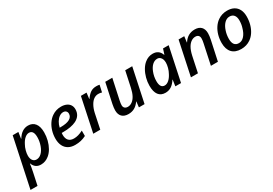

<svg xmlns="http://www.w3.org/2000/svg" viewBox="5 -1487 3781 2664"><g transform="rotate(-30 1896.0 -155.0)"><path d="M138.7 -541H229.5L214.8 -439.9H218.3Q252.9 -496.6 294.9 -523.9Q336.9 -551.3 388.2 -551.3Q459.5 -551.3 498.3 -501.5Q537.1 -451.7 537.1 -358.4Q537.1 -293.9 521.5 -232.9Q505.9 -171.9 477.1 -121.6Q448.2 -71.3 409.2 -39.6Q350.1 8.8 277.3 8.8Q185.1 8.8 151.9 -81.5H148.9Q144.5 -37.1 126 50.3L85.4 240.2H-26.9ZM398.9 -217.3Q421.9 -281.7 421.9 -347.7Q421.9 -458 349.6 -458Q315.4 -458 282.5 -429.7Q249.5 -401.4 223.6 -350.6Q202.1 -313 190.4 -268.3Q178.7 -223.6 178.7 -188.5Q178.7 -140.6 200.2 -112.1Q221.7 -83.5 259.3 -83.5Q302.7 -83.5 339.6 -118.7Q376.5 -153.8 398.9 -217.3Z M627.9 -200.2Q627.9 -263.2 644.8 -321.5Q661.6 -379.9 693.4 -427.2Q725.1 -474.6 768.6 -504.4Q834 -549.8 916 -549.8Q963.9 -549.8 999.5 -533.9Q1035.2 -518.1 1054.2 -488.5Q1073.2 -459 1073.2 -419.4Q1073.2 -367.7 1048.8 -329.3Q1024.4 -291 976.6 -267.1Q898.4 -228.5 765.6 -228.5H743.7Q741.7 -216.8 741.7 -198.7Q741.7 -138.7 770.5 -107.4Q799.3 -76.2 854.5 -76.2Q889.2 -76.2 924.6 -86.2Q960 -96.2 1001 -117.2V-31.2Q957.5 -9.3 916.3 0.2Q875 9.8 825.2 9.8Q763.2 9.8 719 -15.1Q674.8 -40 651.4 -87.4Q627.9 -134.8 627.9 -200.2ZM964.4 -411.1Q964.4 -436.5 948.2 -452.6Q932.1 -468.8 903.3 -468.8Q871.6 -468.8 841.6 -447.8Q811.5 -426.8 788.8 -389.4Q766.1 -352.1 755.9 -305.7H775.4Q868.2 -305.7 916.3 -332.8Q964.4 -359.9 964.4 -411.1Z M1231.4 -541H1321.8L1310.1 -444.8H1313.5Q1351.6 -500 1389.6 -525.1Q1427.7 -550.3 1482.9 -550.3Q1512.7 -550.3 1533.2 -544.9L1508.8 -435.1Q1484.9 -443.8 1451.7 -443.8Q1413.6 -443.8 1381.1 -421.9Q1348.6 -399.9 1323.2 -356Q1294.4 -307.1 1279.3 -238.8L1229.5 0H1117.2Z M1542 -127.4Q1542 -166 1553.2 -223.6L1621.6 -541H1734.4L1665 -218.3Q1655.3 -173.8 1655.3 -145Q1655.3 -115.7 1672.9 -99.4Q1690.4 -83 1721.7 -83Q1758.8 -83 1792 -107.2Q1825.2 -131.3 1849.1 -176.3Q1873.5 -222.7 1887.7 -289.6L1941.4 -541H2053.7L1939 0H1848.6L1858.9 -89.8H1856Q1821.3 -39.6 1778.1 -15.4Q1734.9 8.8 1679.2 8.8Q1613.3 8.8 1577.6 -26.6Q1542 -62 1542 -127.4Z M2125 -185.5Q2125 -247.1 2141.4 -308.6Q2157.7 -370.1 2187.5 -421.1Q2217.3 -472.2 2255.9 -502.9Q2313 -549.8 2383.8 -549.8Q2433.6 -549.8 2466.3 -526.9Q2499 -503.9 2516.6 -456.1H2520L2547.4 -541H2637.7L2523.4 0H2432.6L2446.8 -100.1H2443.4Q2408.2 -44.4 2366.5 -17.3Q2324.7 9.8 2271.5 9.8Q2199.2 9.8 2162.1 -39.8Q2125 -89.4 2125 -185.5ZM2439.5 -191.9Q2460.4 -228.5 2472.2 -272.7Q2483.9 -316.9 2483.9 -352.1Q2483.9 -381.3 2475.6 -404.3Q2467.3 -427.2 2451.2 -440.9Q2432.6 -458 2404.8 -458Q2362.3 -458 2326.9 -426.5Q2291.5 -395 2268.1 -336.4Q2240.2 -267.1 2240.2 -193.8Q2240.2 -137.7 2258.3 -110.6Q2276.4 -83.5 2313 -83.5Q2347.2 -83.5 2380.9 -112.8Q2414.6 -142.1 2439.5 -191.9Z M2796.4 -541H2887.2L2875 -447.3H2877.9Q2911.6 -499.5 2956.1 -524.7Q3000.5 -549.8 3058.1 -549.8Q3123.5 -549.8 3158.7 -513.9Q3193.8 -478 3193.8 -412.6Q3193.8 -369.1 3181.6 -313L3114.3 0H3002L3070.3 -321.3Q3079.6 -361.8 3079.6 -394.5Q3079.6 -425.3 3063.2 -441.9Q3046.9 -458.5 3015.6 -458.5Q2980 -458.5 2948 -436.8Q2916 -415 2892.6 -375.5Q2864.3 -328.1 2847.2 -250L2794.4 0H2682.1Z M3289.1 -199.7Q3289.1 -264.2 3305.7 -323.2Q3322.3 -382.3 3353.8 -429.4Q3385.3 -476.6 3428.2 -506.3Q3493.7 -551.3 3577.6 -551.3Q3640.1 -551.3 3684.3 -527.1Q3728.5 -502.9 3751.7 -456.8Q3774.9 -410.6 3774.9 -345.7Q3774.9 -279.8 3758.3 -219.7Q3741.7 -159.7 3710.4 -112.1Q3679.2 -64.5 3636.2 -35.2Q3571.8 9.8 3485.4 9.8Q3390.1 9.8 3339.6 -44.4Q3289.1 -98.6 3289.1 -199.7ZM3642.6 -235.8Q3659.7 -286.6 3659.7 -348.6Q3659.7 -404.3 3635.3 -433.8Q3610.8 -463.4 3565.4 -463.4Q3519.5 -463.4 3482.2 -425.3Q3444.8 -387.2 3423.8 -320.8Q3404.3 -262.2 3404.3 -198.2Q3404.3 -77.6 3498 -77.6Q3546.4 -77.6 3584.7 -120.4Q3623 -163.1 3642.6 -235.8Z"/></g></svg>

Font: Viking Open Sans Light
Style: Bold Italic
Weight: 600
Italic angle: -12°
Foundry: Ascender Corporation
Version: Version 2.000